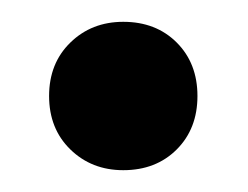

<svg xmlns="http://www.w3.org/2000/svg" viewBox="-20 -375 227 176"><path d="M93 -219Q64 -219 44.5 -238Q25 -257 25 -287Q25 -317 44.5 -336Q64 -355 93 -355Q123 -355 142 -336Q161 -317 161 -287Q161 -257 142 -238Q123 -219 93 -219Z"/></svg>

Font: Space Grotesk Light
Style: Regular
Weight: 400
Version: Version 2.000